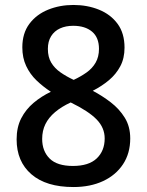

<svg xmlns="http://www.w3.org/2000/svg" viewBox="-20 -744 591 774"><path d="M276 10Q166 10 106.5 -41.5Q47 -93 47 -182Q47 -231 65.5 -267Q84 -303 115.5 -329.5Q147 -356 185 -374Q153 -395 127 -420Q101 -445 85.5 -478Q70 -511 70 -553Q70 -610 98.5 -648Q127 -686 174 -705Q221 -724 276 -724Q332 -724 379 -705Q426 -686 454 -648Q482 -610 482 -552Q482 -509 465 -477Q448 -445 419.5 -421Q391 -397 354 -378Q392 -358 426.5 -331.5Q461 -305 483 -269.5Q505 -234 505 -186Q505 -126 476 -82Q447 -38 395.5 -14Q344 10 276 10ZM274 -75Q338 -75 370 -105.5Q402 -136 402 -186Q402 -229 369.5 -262.5Q337 -296 265 -331Q228 -314 202 -292Q176 -270 163 -243.5Q150 -217 150 -184Q150 -135 180 -105Q210 -75 274 -75ZM277 -422Q305 -435 328.5 -451.5Q352 -468 365.5 -491.5Q379 -515 379 -547Q379 -593 351 -616.5Q323 -640 275 -640Q245 -640 222 -629.5Q199 -619 186 -598Q173 -577 173 -547Q173 -514 186.5 -491.5Q200 -469 223.5 -452.5Q247 -436 277 -422Z"/></svg>

Font: Noto Sans Devanagari Medium
Style: Regular
Weight: 500
Version: Version 2.003